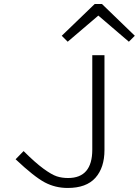

<svg xmlns="http://www.w3.org/2000/svg" viewBox="-20 -931 695 961"><path d="M289.1 -752 454.1 -911.1H490.2L654.8 -752L625 -722.2L472.2 -853L318.8 -722.2ZM318.8 9.8Q256.8 9.8 204.1 -18.1Q151.4 -45.9 58.1 -133.8L98.1 -174.8Q155.8 -117.2 197.3 -86.9Q238.8 -56.6 264.4 -48.3Q290 -40 320.8 -40Q441.9 -40 441.9 -182.1V-654.8H502.9V-180.2Q502.9 -91.8 457.5 -41Q412.1 9.8 318.8 9.8Z"/></svg>

Font: IntelOne Mono Light
Style: Regular
Weight: 300
Designer: Fred Shallcrass
Foundry: Frere-Jones Type LLC
Version: Version 1.200;hotconv 1.1.0;makeotfexe 2.6.0;FJTRelease1.2